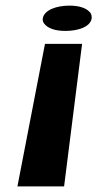

<svg xmlns="http://www.w3.org/2000/svg" viewBox="-20 -558 346 683"><path d="M132 -492C131 -484 134 -478 138 -473C150 -458 174 -448 213 -448C257 -448 301 -462 306 -492C307 -500 305 -508 301 -513C289 -528 265 -538 227 -538C182 -538 137 -523 132 -492ZM42 105H208L272 -402H140Z"/></svg>

Font: Aerodynamic
Style: BdObl
Weight: 500
Designer: Google
Version: Version 2.000980; 2014